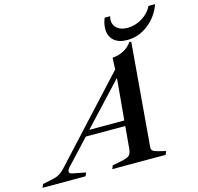

<svg xmlns="http://www.w3.org/2000/svg" viewBox="-206 -1004 1166 1133"><g transform="rotate(-15 377.0 -437.5)"><path d="M677 -21 668 0H342L351 -21L406 -32Q442 -39 454.5 -50Q467 -61 470 -89L482 -226H241L100 -75Q89 -61 89 -53Q89 -39 112 -36L188 -21L179 0H-84L-75 -21L-13 -34Q11 -39 27.5 -48.5Q44 -58 61 -76L511 -564L514 -635Q542 -636 567.5 -646.5Q593 -657 610 -672Q627 -687 632 -698H645L592 -69Q591 -52 599.5 -45Q608 -38 632 -32ZM485 -259 508 -513 271 -259ZM516 -809Q516 -841 530 -875H564Q560 -863 560 -850Q560 -820 583 -801Q606 -782 645 -782Q694 -782 736.5 -808.5Q779 -835 798 -875H838Q813 -804 755 -758.5Q697 -713 625 -713Q574 -713 545 -738.5Q516 -764 516 -809Z"/></g></svg>

Font: Ibarra Real Nova SemiBold
Style: Italic
Weight: 600
Italic angle: -22°
Designer: Jose Maria Ribagorda & Octavio Pardo
Foundry: Octavio Pardo
Version: Version 1.014